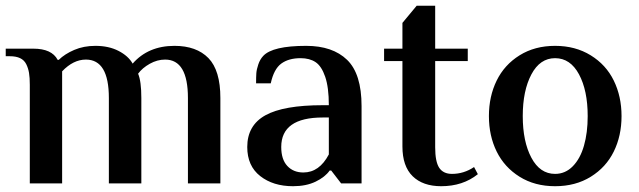

<svg xmlns="http://www.w3.org/2000/svg" viewBox="-21 -640 2229 670"><path d="M83 0V-344.2Q83 -369.1 80.3 -385.5Q77.6 -401.9 70.6 -416Q63.5 -430.2 49.3 -437Q35.2 -443.8 13.2 -443.8H-1V-470.2H95.2Q159.7 -470.2 180.2 -431.2H184.1Q205.1 -451.7 238 -465.8Q271 -480 312 -480Q358.4 -480 392.6 -462.4Q426.8 -444.8 441.9 -418Q496.1 -480 587.9 -480Q664.6 -480 706.3 -437.3Q748 -394.5 748 -297.9V0H634.8V-297.9Q634.8 -432.1 555.2 -432.1Q527.8 -432.1 501.7 -417.5Q475.6 -402.8 460.9 -382.8Q472.2 -356.9 472.2 -297.9V0H358.9V-297.9Q358.9 -432.1 278.8 -432.1Q234.9 -432.1 195.8 -391.1V0Z M1001.5 9.8Q932.1 9.8 887 -25.6Q841.8 -61 841.8 -127Q841.8 -202.6 905.3 -237.8Q968.8 -272.9 1105.5 -272.9H1126.5Q1126.5 -335 1113.8 -372.1Q1101.1 -409.2 1080.3 -423.1Q1059.6 -437 1027.8 -437Q986.3 -437 960.4 -418Q934.6 -398.9 923.8 -349.1H872.6Q872.6 -371.1 873.5 -384.5Q874.5 -397.9 880.4 -415.3Q886.2 -432.6 897.5 -444.8Q930.2 -480 1047.4 -480Q1139.6 -480 1190.2 -431.2Q1240.7 -382.3 1240.7 -270V0H1169.4L1134.8 -44.9H1129.4Q1113.3 -22 1080.3 -6.1Q1047.4 9.8 1001.5 9.8ZM1037.6 -38.1Q1093.3 -38.1 1126.5 -101.1V-230H1105.5Q960.4 -230 960.4 -127Q960.4 -83.5 981.7 -60.8Q1002.9 -38.1 1037.6 -38.1Z M1518.6 9.8Q1454.6 9.8 1418.9 -25.1Q1383.3 -60.1 1383.3 -128.9V-426.8H1319.3V-470.2H1383.3V-560.1L1433.1 -620.1H1497.6V-470.2H1611.3V-426.8H1497.6V-126Q1497.6 -75.7 1511.7 -54.4Q1525.9 -33.2 1556.2 -33.2Q1597.7 -33.2 1633.3 -57.1L1646.5 -32.2Q1594.2 9.8 1518.6 9.8Z M1916 9.8Q1845.2 9.8 1792.2 -23.2Q1739.3 -56.2 1712.2 -111.1Q1685.1 -166 1685.1 -234.9Q1685.1 -303.7 1712.2 -358.9Q1739.3 -414.1 1792.2 -447Q1845.2 -480 1916 -480Q1986.8 -480 2040.3 -447Q2093.8 -414.1 2120.8 -358.9Q2147.9 -303.7 2147.9 -234.9Q2147.9 -166 2120.8 -111.1Q2093.8 -56.2 2040.5 -23.2Q1987.3 9.8 1916 9.8ZM1916 -33.2Q1951.7 -33.2 1977.8 -59.8Q2003.9 -86.4 2016.8 -131.6Q2029.8 -176.8 2029.8 -234.9Q2029.8 -324.2 1999.5 -380.6Q1969.2 -437 1916 -437Q1863.3 -437 1833.3 -380.4Q1803.2 -323.7 1803.2 -234.9Q1803.2 -146 1833.3 -89.6Q1863.3 -33.2 1916 -33.2Z"/></svg>

Font: El Messiri SemiBold
Style: Regular
Weight: 600
Designer: Mohamed Gaber
Foundry: Kief Type Foundry
Version: Version 2.007;PS 002.007;hotconv 1.0.88;makeotf.lib2.5.64775